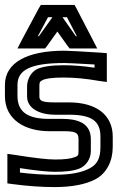

<svg xmlns="http://www.w3.org/2000/svg" viewBox="-32 -725 478 780"><path d="M168 -192H223C272 -192 287 -188 287 -160V-111C287 -94 285 -92 273 -87C255 -80 230 -77 192 -77C161 -77 107 -83 27 -96L-2 -100V-71V-2V20L20 23C80 31 137 35 190 35C260 35 318 24 358 2C401 -22 426 -70 426 -128V-170C426 -259 358 -309 248 -309H192C139 -309 128 -315 128 -333V-374C128 -390 129 -393 140 -399C153 -406 179 -410 226 -410C268 -410 316 -406 372 -396L402 -392V-421V-486V-509L378 -511C296 -516 246 -519 230 -519C79 -519 -12 -471 -12 -380V-335C-12 -237 72 -192 168 -192ZM168 -242C85 -242 39 -267 39 -335V-380C39 -441 92 -469 230 -469C243 -469 284 -467 352 -463V-450C305 -457 262 -460 226 -460C176 -460 137 -454 116 -443C93 -430 78 -402 78 -374V-333C78 -286 126 -259 192 -259H248C341 -259 376 -233 376 -170V-128C376 -82 363 -58 334 -42C301 -24 255 -15 190 -15C145 -15 98 -18 49 -24V-42C114 -32 162 -27 192 -27C233 -27 268 -31 290 -40C318 -51 337 -80 337 -111V-160C337 -227 279 -242 223 -242H168ZM81 -528H139H151L159 -538L201 -597L243 -538L251 -528H264H322H363L344 -565L278 -692L271 -705H256H149H134L126 -692L58 -565L39 -528H81ZM222 -655H240L280 -578H276L222 -655ZM122 -578 163 -655H181L126 -578H122Z"/></svg>

Font: Gamestation DisplayOutline
Style: Regular
Weight: 400
Designer: Jonas Hecksher
Foundry: Jonas Hecksher, Playtypeª, e-types AS
Version: Version 1.003